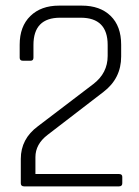

<svg xmlns="http://www.w3.org/2000/svg" viewBox="-20 -663 493 683"><path d="M54 -11V-98Q54 -169 115 -214L312 -364Q363 -403 363 -464V-503Q363 -600 267 -600H194Q99 -600 99 -503V-458Q99 -447 89 -447H61Q50 -447 50 -458V-504Q50 -569 88 -606Q126 -643 190 -643H271Q336 -643 373.5 -606.5Q411 -570 411 -504V-462Q411 -384 348 -336L149 -183Q106 -150 106 -104V-44H403Q415 -44 415 -34V-11Q415 0 403 0H66Q54 0 54 -11Z"/></svg>

Font: Rajdhani
Style: Regular
Weight: 400
Designer: Satya Rajpurohit, Jyotish Sonowal
Foundry: Indian Type Foundry
Version: Version 1.201;PS 1.0;hotconv 1.0.78;makeotf.lib2.5.61930; tt